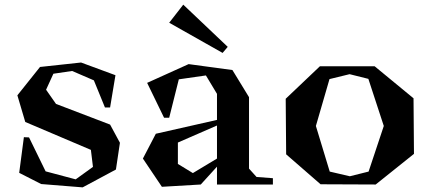

<svg xmlns="http://www.w3.org/2000/svg" viewBox="-20 -788 1832 820"><path d="M473.1 -466.8 450.2 -329.1H428.2L380.9 -444.8L288.1 -484.9L208 -473.1L176.8 -404.8L219.2 -344.2L450.2 -255.9L492.2 -178.2L475.1 -64L333 12.2L155.8 -2L62 -49.8L82 -202.1L104 -201.2L174.8 -56.2L303.2 -22L377 -75.2L368.2 -147.9L87.9 -267.1L54.2 -380.9L150.9 -502L326.2 -521Z M906.7 0V-76.2L837.4 0L671.4 9.8L590.3 -110.8L645.5 -216.8L906.7 -275.9V-387.2L859.4 -465.8L743.7 -449.2L702.6 -285.2H680.7L608.4 -434.1L785.6 -514.2L972.7 -488.8L1043.5 -373V-67.9L1075.7 -32.2L1145.5 -26.9V0ZM702.6 -690.9 930.7 -562 952.6 -587.9 762.7 -768.1ZM739.7 -87.9 803.7 -48.8 906.7 -110.8V-252L739.7 -179.2Z M1584.5 0 1349.1 -1 1202.1 -128.9 1200.2 -366.2 1346.2 -504.9H1580.1L1746.1 -368.2L1748 -130.9ZM1329.1 -250 1388.2 -55.2 1474.1 -35.2 1554.2 -55.2 1619.1 -250 1553.2 -451.2 1473.1 -471.2 1387.2 -450.2Z"/></svg>

Font: Ortica Angular Bold
Style: Regular
Weight: 700
Designer: Benedetta Bovani
Foundry: Collletttivo
Version: Version 2.000;Glyphs 3.1.2 (3151)